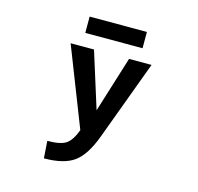

<svg xmlns="http://www.w3.org/2000/svg" viewBox="-130 -857 1260 1224"><g transform="rotate(15 500.0 -245.0)"><path d="M264.6 229.5 256.8 116.2Q342.8 116.2 379.4 91.8Q416 67.4 442.4 -3.9L239.3 -523.4H393.6L509.8 -153.3L625 -523.4H773.4L579.1 1Q531.2 130.9 463.9 180.2Q396.5 229.5 264.6 229.5ZM312.5 -611.3V-718.8H690.4V-611.3Z"/></g></svg>

Font: Gen Shin Gothic Monospace Bold
Style: Bold
Weight: 700
Designer: [Source Han Sans]
Ryoko NISHIZUKA  (kana & ideographs); Paul D. Hunt (Latin, Greek & Cyrillic); Wenlong ZHANG  (bopomofo
Version: Version 1.002.20150607